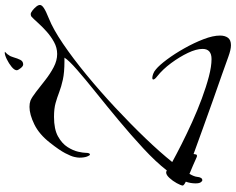

<svg xmlns="http://www.w3.org/2000/svg" viewBox="-110 -722 972 791"><g transform="rotate(-90 375.5 -326.0)"><path d="M506 -716Q499 -716 491 -726Q483 -736 482 -742Q482 -752 496 -763.5Q510 -775 527.5 -783.5Q545 -792 555 -792L557 -791V-792L558 -791Q554 -787 550.5 -783.5Q547 -780 545 -776Q539 -769 535 -754.5Q531 -740 525 -728Q519 -716 506 -716ZM585 140Q567 140 537 129Q510 119 463 102.5Q416 86 359 66Q302 46 244.5 25Q187 4 137 -14Q136 -11 135.5 -5.5Q135 0 129 0Q126 0 120 -3Q107 -9 89.5 -16.5Q72 -24 55 -31Q44 -11 43 0Q41 22 29 22Q25 22 20.5 15.5Q16 9 16 -6Q16 -26 23 -46Q7 -54 7 -59Q8 -67 17 -83.5Q26 -100 38.5 -113.5Q51 -127 61 -127Q64 -127 66 -126Q68 -124 69 -124Q105 -170 159.5 -220.5Q214 -271 274 -321Q334 -371 389.5 -415.5Q445 -460 484 -494Q523 -528 534 -546H519Q473 -546 443.5 -552.5Q414 -559 392 -567.5Q370 -576 347 -582.5Q324 -589 290 -589Q239 -589 209.5 -572.5Q180 -556 165.5 -533Q151 -510 146.5 -489.5Q142 -469 142 -460Q142 -441 135 -441Q131 -441 126.5 -453Q122 -465 122 -485Q122 -492 125 -505.5Q128 -519 140.5 -543Q153 -567 183 -605Q218 -650 259 -670Q300 -690 331 -690Q346 -690 357 -686Q371 -680 393 -663Q415 -646 441 -625.5Q467 -605 494.5 -590.5Q522 -576 549 -576Q575 -576 598.5 -589Q622 -602 641.5 -619.5Q661 -637 674.5 -652Q688 -667 692 -671Q697 -676 701.5 -680.5Q706 -685 713 -685Q719 -685 728 -678Q737 -671 744 -662.5Q751 -654 751 -647Q751 -639 738 -630.5Q725 -622 695 -610Q652 -593 591.5 -552Q531 -511 463 -455Q395 -399 327.5 -336Q260 -273 202 -212.5Q144 -152 104 -102Q135 -85 177.5 -63.5Q220 -42 268.5 -20Q317 2 365.5 20Q414 38 456 49Q498 60 528 60Q570 60 570 23Q570 -3 553.5 -37.5Q537 -72 511.5 -106.5Q486 -141 457 -164Q444 -174 444 -180Q444 -184 451 -184Q457 -184 467 -180.5Q477 -177 486 -169Q503 -155 526.5 -123.5Q550 -92 572.5 -52Q595 -12 610 27Q625 66 625 95Q625 115 616 127.5Q607 140 585 140Z"/></g></svg>

Font: Comforter
Style: Regular
Weight: 400
Designer: Robert E. Leuschke
Foundry: Robert E. Leuschke
Version: Version 1.013; ttfautohint (v1.8.3)